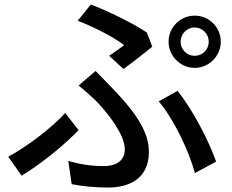

<svg xmlns="http://www.w3.org/2000/svg" viewBox="-20 -796 1040 860"><path d="M789 -609C789 -644 817 -673 852 -673C887 -673 915 -644 915 -609C915 -574 887 -546 852 -546C817 -546 789 -574 789 -609ZM735 -609C735 -545 788 -492 852 -492C916 -492 969 -545 969 -609C969 -674 916 -726 852 -726C788 -726 735 -674 735 -609ZM469 -546 533 -487C571 -514 637 -566 662 -587L638 -650C575 -693 466 -745 387 -776L328 -703C405 -674 493 -627 536 -594C522 -583 495 -563 469 -546ZM286 -75 301 29C348 38 403 44 464 44C549 44 647 11 647 -116C647 -208 584 -296 485 -399C460 -425 435 -451 408 -478L332 -413C362 -389 394 -360 418 -336C468 -282 539 -192 539 -127C539 -71 493 -52 445 -52C388 -52 339 -60 286 -75ZM853 -21 948 -72C917 -162 841 -309 775 -389L691 -342C759 -262 827 -118 853 -21ZM332 -213 272 -290C215 -226 101 -139 17 -94L77 -9C178 -71 275 -154 332 -213Z"/></svg>

Font: Noto Sans JP Medium
Style: Regular
Weight: 500
Designer: Ryoko NISHIZUKA 西塚涼子 (kana, bopomofo & ideographs); Paul D. Hunt (Latin, Greek & Cyrillic); Sandoll Communications 산돌커뮤니
Foundry: Adobe
Version: Version 2.004;hotconv 1.0.118;makeotfexe 2.5.65603